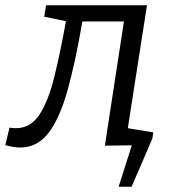

<svg xmlns="http://www.w3.org/2000/svg" viewBox="-61 -548 637 725"><path d="M-41 0 -25 -66Q-12 -64 -1 -64Q54 -64 87.5 -114.5Q121 -165 143.5 -255.5Q166 -346 188 -468L106 -485L113 -528H494L421 -60L496 -43L490 0L335 2L407 -467H250Q224 -315 194.5 -208.5Q165 -102 122.5 -46.5Q80 9 16 9Q-10 9 -41 0ZM385 -70 518 -48 514 -24 436 157H387L437 0H363Z"/></svg>

Font: Bitter
Style: Italic
Weight: 400
Italic angle: -9°
Designer: Sol Matas, and Bitter project Authors
Foundry: Sol Matas
Version: Version 2.001